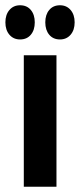

<svg xmlns="http://www.w3.org/2000/svg" viewBox="-28 -710 303 730"><path d="M62.5 0V-500H186.7V0ZM200 -560Q174.2 -560 159.2 -577.9Q144.2 -595.8 144.2 -625Q144.2 -654.2 159.2 -672.1Q174.2 -690 200 -690Q225 -690 240.4 -672.1Q255.8 -654.2 255.8 -625Q255.8 -595.8 240.4 -577.9Q225 -560 200 -560ZM48.3 -560Q23.3 -560 7.9 -577.9Q-7.5 -595.8 -7.5 -625Q-7.5 -654.2 7.9 -672.1Q23.3 -690 48.3 -690Q74.2 -690 89.2 -672.1Q104.2 -654.2 104.2 -625Q104.2 -595.8 89.2 -577.9Q74.2 -560 48.3 -560Z"/></svg>

Font: Funnel Display SemiBold
Style: Regular
Weight: 600
Designer: NORD ID, Kristian Moeller
Foundry: Dicotype
Version: Version 1.000